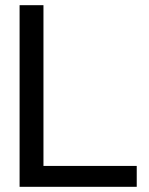

<svg xmlns="http://www.w3.org/2000/svg" viewBox="-20 -720 574 740"><path d="M55.5 0H507V-80.5H147.5V-700H55.5Z"/></svg>

Font: MCL Standard
Style: Regular
Weight: 400
Designer: Květoslav Bartoš
Foundry: Florian Karsten
Version: Version 1.001;Glyphs 3.2.3 (3260)